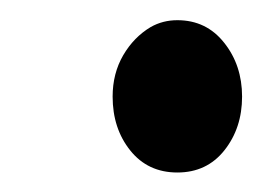

<svg xmlns="http://www.w3.org/2000/svg" viewBox="-20 -164 267 194"><path d="M93.8 -66.4Q93.8 -89.8 104.5 -108.2Q115.2 -126.5 132.3 -136.7Q144.5 -143.6 159.2 -143.6Q188.5 -143.6 206.5 -120.8Q224.6 -98.1 224.6 -66.4Q224.6 -34.7 206.8 -12.2Q189 10.3 159.2 10.3Q129.4 10.3 111.6 -12Q93.8 -34.2 93.8 -66.4Z"/></svg>

Font: Meera Inimai
Style: Regular
Weight: 400
Version: 2.0.0+20160526